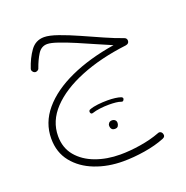

<svg xmlns="http://www.w3.org/2000/svg" viewBox="-124 -513 887 915"><g transform="rotate(-20 320.0 -56.0)"><path d="M195.3 -399.4Q221.7 -399.4 265.9 -383.8Q310.1 -368.2 361.6 -345.2Q413.1 -322.3 463.1 -300Q513.2 -277.8 551.8 -264.6Q565.9 -260.3 565.9 -247.1Q565.9 -231.9 548.3 -229Q415.5 -212.9 313.7 -171.6Q211.9 -130.4 154.5 -69.6Q97.2 -8.8 97.2 67.4Q97.2 127 131.3 168Q165.5 209 222.4 230Q279.3 251 347.2 251Q395.5 251 450.2 242.2Q504.9 233.4 548.3 216.8Q555.7 213.4 562.3 216.3Q568.8 219.2 571.3 226.1Q577.6 242.7 561 249.5Q516.1 267.6 458.7 276.9Q401.4 286.1 349.1 286.1Q271.5 286.1 206.3 260.7Q141.1 235.4 101.8 186.5Q62.5 137.7 62.5 67.4Q62.5 -12.7 116.7 -76.9Q170.9 -141.1 268.1 -185.3Q365.2 -229.5 493.7 -250Q461.9 -263.2 419.2 -282.2Q376.5 -301.3 332.8 -319.8Q289.1 -338.4 252.9 -350.8Q216.8 -363.3 198.2 -363.3Q168 -363.3 150.4 -335.2Q132.8 -307.1 119.6 -269.5Q118.2 -263.2 111.3 -259.3Q104.5 -255.4 97.2 -257.3Q90.8 -259.3 86.7 -265.9Q82.5 -272.5 85 -279.8Q100.6 -327.6 126.2 -363.5Q151.9 -399.4 195.3 -399.4ZM278.3 13.2Q276.9 9.3 278.8 4.9Q280.8 0.5 285.2 -0.5Q302.7 -7.3 327.6 -10Q352.5 -12.7 376.5 -12.7Q396.5 -12.7 414.3 -10.5Q432.1 -8.3 444.3 -3.9Q455.1 1 449.2 11.2Q444.8 19.5 436.5 16.1Q426.8 12.2 410.9 10.5Q395 8.8 376.5 8.8Q353 8.8 330.1 11.7Q307.1 14.6 291.5 20Q281.2 23.4 278.3 13.2ZM342.8 103.5Q342.8 96.2 348.4 90.1Q354 84 364.3 84Q375.5 84 382.3 92.8Q385.3 97.2 385.3 104.5Q385.3 111.8 380.9 119.6Q376.5 127.4 363.8 127.4Q348.6 127.4 344.2 113.8Q342.8 109.4 342.8 103.5Z"/></g></svg>

Font: Mikhak-DS2-FD ExtraLight
Style: Regular
Weight: 200
Designer: Amin Abedi
Version: Version 3.2